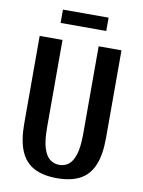

<svg xmlns="http://www.w3.org/2000/svg" viewBox="-94 -919 738 994"><g transform="rotate(10 275.0 -422.5)"><path d="M275 10Q203 10 155 -15Q107 -40 83.5 -95Q60 -150 60 -240V-700H180V-240Q180 -170 192.5 -131Q205 -92 226.5 -76Q248 -60 275 -60Q303 -60 324 -76Q345 -92 357.5 -131Q370 -170 370 -240V-700H490V-240Q490 -150 466.5 -95Q443 -40 395.5 -15Q348 10 275 10ZM155 -785V-855H395V-785Z"/></g></svg>

Font: Cuprum
Style: Regular
Weight: 400
Designer: Jovanny Lemonad
Foundry: Jovanny Lemonad
Version: Version 3.000